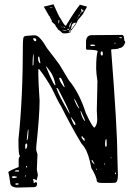

<svg xmlns="http://www.w3.org/2000/svg" viewBox="-20 -850 601 888"><path d="M534.2 -688.5H543.9Q554.7 -688.5 554.7 -663.1L556.6 -660.2L557.6 -659.2L558.6 -655.3H559.6Q550.8 -627.9 531.2 -627.9Q531.2 -623 496.1 -622.1L494.1 -619.1Q522.5 -253.9 522.5 -135.7L525.4 -41Q525.4 -4.9 511.7 -4.9Q506.8 -3.9 483.4 -3.9H452.1Q427.7 -3.9 427.7 -13.7Q426.8 -32.2 402.3 -73.2Q389.6 -141.6 371.1 -167Q371.1 -169.9 356.4 -186.5Q305.7 -271.5 261.7 -360.4Q252.9 -371.1 219.7 -441.4Q191.4 -492.2 161.1 -530.3H157.2V-505.9Q157.2 -476.6 163.1 -384.8Q163.1 -316.4 147.5 -169.9V-156.2L153.3 -135.7L150.4 -65.4L155.3 -40L150.4 -20.5V-16.6H147.5Q142.6 -21.5 137.7 -21.5H131.8V-20.5Q135.7 -13.7 135.7 -8.8V-3.9Q142.6 -3.9 145.5 -8.8Q151.4 -5.9 151.4 -1Q151.4 15.6 137.7 15.6L54.7 17.6Q27.3 13.7 27.3 -4.9Q22.5 -39.1 18.6 -53.7Q18.6 -58.6 65.4 -77.1L66.4 -78.1V-110.4Q66.4 -122.1 72.3 -127V-129.9Q65.4 -129.9 65.4 -194.3V-206.1Q85.9 -394.5 85.9 -650.4Q86.9 -680.7 91.8 -680.7Q91.8 -684.6 131.8 -686.5H142.6Q163.1 -686.5 198.2 -626Q239.3 -573.2 255.9 -549.8L297.9 -479.5Q345.7 -423.8 377 -327.1Q408.2 -259.8 417 -259.8Q429.7 -272.5 429.7 -298.8L427.7 -338.9L430.7 -474.6Q424.8 -513.7 424.8 -532.2V-536.1Q424.8 -591.8 431.6 -612.3Q431.6 -620.1 380.9 -620.1L377.9 -624V-656.2Q377.9 -687.5 405.3 -687.5Q479.5 -688.5 534.2 -688.5ZM543 -677.7H532.2V-674.8L540 -672.9H541L543.9 -676.8ZM135.7 -672.9 132.8 -671.9Q135.7 -659.2 145.5 -659.2L147.5 -662.1V-668.9L142.6 -672.9ZM513.7 -652.3H509.8V-648.4H513.7ZM399.4 -643.6 397.5 -640.6 401.4 -636.7H403.3L420.9 -638.7Q418.9 -643.6 413.1 -643.6ZM445.3 -603.5V-599.6Q448.2 -592.8 452.1 -592.8L455.1 -595.7V-609.4L452.1 -612.3H451.2Q445.3 -611.3 445.3 -603.5ZM130.9 -548.8 131.8 -546.9H132.8Q135.7 -546.9 135.7 -575.2V-599.6Q130.9 -599.6 130.9 -548.8ZM159.2 -588.9 156.2 -585.9V-576.2Q156.2 -568.4 163.1 -557.6H167Q162.1 -588.9 160.2 -588.9ZM195.3 -542H193.4V-540Q211.9 -493.2 226.6 -465.8Q232.4 -459 232.4 -456.1H236.3V-459Q229.5 -495.1 212.9 -518.6ZM258.8 -490.2H253.9V-487.3Q257.8 -469.7 276.4 -447.3H279.3Q265.6 -490.2 258.8 -490.2ZM248 -440.4 242.2 -443.4 241.2 -442.4V-441.4Q254.9 -402.3 300.8 -325.2H302.7Q299.8 -340.8 248 -440.4ZM323.2 -392.6H322.3Q333 -362.3 344.7 -348.6L346.7 -349.6Q329.1 -389.6 323.2 -392.6ZM354.5 -335.9H352.5V-334Q359.4 -303.7 372.1 -290H374Q374 -293.9 354.5 -335.9ZM308.6 -308.6 307.6 -307.6Q320.3 -271.5 326.2 -271.5L329.1 -274.4V-276.4Q329.1 -282.2 308.6 -308.6ZM103.5 -202.1H104.5Q110.4 -202.1 111.3 -241.2V-251H109.4Q108.4 -251 103.5 -202.1ZM362.3 -219.7H357.4V-212.9L369.1 -198.2H371.1V-209L362.3 -215.8ZM465.8 -185.5Q465.8 -170.9 469.7 -170.9Q473.6 -171.9 473.6 -179.7L472.7 -206.1H470.7Q466.8 -206.1 465.8 -185.5ZM96.7 -175.8V-162.1H100.6Q103.5 -162.1 106.4 -177.7Q105.5 -186.5 101.6 -186.5Q96.7 -184.6 96.7 -175.8ZM495.1 -122.1H492.2V-118.2H495.1ZM407.2 -109.4H403.3Q403.3 -100.6 417 -89.8V-90.8Q417 -93.8 407.2 -109.4ZM461.9 -93.8H460.9V-91.8L461.9 -89.8H465.8V-91.8ZM101.6 -83H100.6V-78.1L101.6 -75.2H103.5L106.4 -78.1V-79.1ZM426.8 -69.3H423.8V-67.4L426.8 -63.5H427.7ZM54.7 -62.5 48.8 -59.6V-56.6H66.4L68.4 -57.6V-59.6L66.4 -62.5ZM513.7 -52.7H511.7V-47.9L514.6 -43.9H516.6V-47.9ZM98.6 -39.1 94.7 -35.2V-33.2H96.7L100.6 -37.1V-39.1ZM34.2 -31.2Q37.1 -26.4 43 -26.4H45.9L57.6 -29.3V-33.2L43 -35.2Q34.2 -33.2 34.2 -31.2ZM495.1 -31.2H492.2V-29.3ZM52.7 -2 50.8 1Q51.8 4.9 57.6 4.9Q66.4 3.9 66.4 1L64.5 -2ZM182.6 -819.3 227.5 -830.1Q252 -773.4 259.8 -764.6Q269.5 -747.1 275.9 -738.3Q282.2 -729.5 285.2 -731.4Q324.2 -796.9 349.6 -828.1L382.8 -819.3L366.2 -790Q365.2 -785.2 340.8 -757.8L331.1 -738.3Q307.6 -706.1 306.6 -706.1Q305.7 -706.1 305.7 -704.1V-703.1H306.6Q306.6 -699.2 297.9 -698.2L291 -696.3Q276.4 -694.3 268.6 -697.3Q258.8 -707 248 -713.9Q243.2 -724.6 240.2 -724.6L234.4 -736.3L218.8 -750Q218.8 -751 220.7 -752.9L214.8 -762.7Q210.9 -774.4 207 -776.4ZM307.6 -714.8H308.6Q311.5 -714.8 330.1 -741.2V-745.1Q317.4 -745.1 312.5 -734.4Q307.6 -716.8 307.6 -714.8ZM357.4 -793.9V-793Q361.3 -794.9 363.3 -797.9Q364.3 -798.8 367.2 -798.8L368.2 -799.8L360.4 -803.7L358.4 -804.7L361.3 -805.7Q361.3 -808.6 357.4 -809.6Q353.5 -809.6 357.4 -793.9ZM312.5 -747.1H309.6Q296.9 -731.4 301.8 -722.7H302.7L309.6 -744.1L312.5 -746.1ZM252 -757.8H251Q249 -741.2 252 -741.2Q256.8 -757.8 252 -757.8ZM307.6 -713.9H305.7L297.9 -704.1V-703.1Q305.7 -703.1 306.6 -711.9Q307.6 -711.9 307.6 -713.9ZM291 -715.8V-714.8Q292 -711.9 295.9 -711.9Q300.8 -714.8 300.8 -716.8V-717.8H299.8ZM271.5 -711.9H269.5Q274.4 -707 288.1 -709V-710Q272.5 -711.9 271.5 -711.9ZM210 -815.4H215.8H227.5Q219.7 -817.4 216.8 -817.4H213.9Q210 -817.4 210 -815.4ZM274.4 -727.5H273.4Q273.4 -724.6 278.3 -721.7H279.3L283.2 -723.6Q278.3 -723.6 274.4 -727.5ZM350.6 -787.1H352.5Q354.5 -787.1 356.4 -793L355.5 -793.9Q353.5 -793.9 350.6 -787.1ZM343.8 -778.3V-776.4H345.7Q348.6 -779.3 348.6 -781.2V-783.2H347.7Q343.8 -782.2 343.8 -778.3ZM264.6 -727.5H263.7V-726.6Q263.7 -724.6 269.5 -722.7H270.5ZM338.9 -768.6Q341.8 -769.5 343.8 -773.4V-774.4Q340.8 -774.4 338.9 -768.6ZM268.6 -708H267.6L268.6 -706.1H269.5V-707ZM218.8 -776.4Q218.8 -774.4 220.7 -774.4Q220.7 -776.4 218.8 -776.4ZM213.9 -801.8H212.9H211.9Q212.9 -801.8 213.9 -801.8ZM337.9 -766.6 335.9 -764.6H338.9V-766.6Z"/></svg>

Font: Love Ya Like A Sister
Style: Regular
Weight: 400
Designer: Kimberly Geswein
Foundry: Kimberly Geswein
Version: Version 1.002 2007